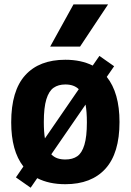

<svg xmlns="http://www.w3.org/2000/svg" viewBox="-20 -828 595 874"><path d="M524 -272.5Q524 -130.5 460 -60Q396 10.5 277.5 10.5Q203 10.5 149.5 -17L119.5 26.5L52.5 -20.5L86.5 -70Q31 -141 31 -271Q31 -415 94.8 -485.5Q158.5 -556 277.5 -556Q349 -556 402 -529.5L432.5 -573.5L499.5 -526.5L466 -478Q524 -405.5 524 -272.5ZM179.5 -273Q179.5 -227.5 184.5 -198L338.5 -422Q316.5 -443.5 277.5 -443.5Q245.5 -443.5 224 -428.5Q202.5 -413.5 191 -376Q179.5 -338.5 179.5 -273ZM375.5 -271Q375.5 -319 369.5 -352L213.5 -125.5Q225.5 -113 241.2 -107.5Q257 -102 277.5 -102Q310.5 -102 331.8 -116.8Q353 -131.5 364.2 -168.8Q375.5 -206 375.5 -271ZM208.5 -616 314.5 -808H472L344.5 -616Z"/></svg>

Font: Encode Sans Semi Condensed
Style: Bold
Weight: 700
Width: 4
Designer: Multiple Designers
Foundry: Impallari Type
Version: Version 2.000